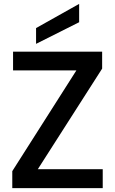

<svg xmlns="http://www.w3.org/2000/svg" viewBox="-20 -965 590 985"><path d="M43 0V-87L372 -604H47V-700H504V-613L174 -97H507V0ZM165 -740V-821L386 -945V-851Z"/></svg>

Font: Rethink Sans SemiBold
Style: Regular
Weight: 600
Designer: The Rethink Sans project authors (Hans Thiessen). DM Sans designed by Colophon Foundry.
Foundry: Rethink Communications LLC
Version: Version 1.001